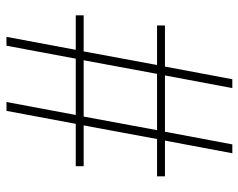

<svg xmlns="http://www.w3.org/2000/svg" viewBox="-94 -660 754 607"><g transform="rotate(90 283.5 -357.0)"><path d="M138 -219 97 0H125L166 -219H344L303 0H331L372 -219H506V-244H377L420 -476H538V-501H425L465 -714H437L397 -501H219L259 -714H231L191 -501H61V-476H186L143 -244H29V-219ZM349 -244H171L214 -476H392Z"/></g></svg>

Font: Noto Serif Sinhala Thin
Style: Regular
Weight: 100
Designer: Jelle Bosma - Monotype Design Team
Foundry: Monotype Imaging Inc.
Version: Version 2.007